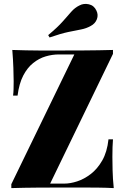

<svg xmlns="http://www.w3.org/2000/svg" viewBox="-20 -964 644 984"><path d="M559 -708V-688L237 -23H309Q340 -23 375.5 -34.5Q411 -46 445 -72Q479 -98 504 -141.5Q529 -185 536 -250H559Q556 -215 556 -160Q556 -136 557 -92Q558 -48 563 0Q526 -2 482 -2.5Q438 -3 394.5 -3Q351 -3 314 -3Q248 -3 175 -2.5Q102 -2 38 0V-20L361 -685H282Q248 -685 214 -675Q180 -665 150 -641Q120 -617 99 -576.5Q78 -536 70 -474H47Q49 -488 49.5 -507Q50 -526 50 -548Q50 -572 48.5 -616Q47 -660 43 -708Q75 -707 113.5 -706Q152 -705 190.5 -705Q229 -705 260 -705Q331 -705 410 -705.5Q489 -706 559 -708ZM387 -936Q409 -948 435.5 -942Q462 -936 474 -910Q485 -888 476.5 -865.5Q468 -843 445 -831Q422 -818 395 -813Q368 -808 330 -800Q292 -792 234 -772L227 -784Q275 -824 301 -853.5Q327 -883 345.5 -904Q364 -925 387 -936Z"/></svg>

Font: Playfair Display ExtraBold
Style: Regular
Weight: 800
Designer: Claus Eggers Sørensen
Foundry: Claus Eggers Sørensen
Version: Version 1.203